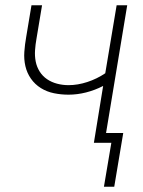

<svg xmlns="http://www.w3.org/2000/svg" viewBox="-20 -540 540 726"><path d="M412 166H373L401 0H335L370 -215Q339 -199 305.5 -190.5Q272 -182 239 -182Q211 -182 184 -187.5Q157 -193 134.5 -207Q112 -221 97 -242.5Q82 -264 76 -290Q70 -316 72 -344Q74 -372 79 -400L99 -520H139L118 -394Q114 -372 112.5 -350Q111 -328 115 -307.5Q119 -287 130 -269.5Q141 -252 158 -240.5Q175 -229 196 -223.5Q217 -218 239 -218Q274 -218 310.5 -230Q347 -242 378 -263L421 -520H461L381 -37H446Z"/></svg>

Font: Iosevka Term Curly Extralight
Style: Italic
Weight: 200
Italic angle: -9°
Designer: Belleve Invis
Foundry: Belleve Invis
Version: Version 32.3.0